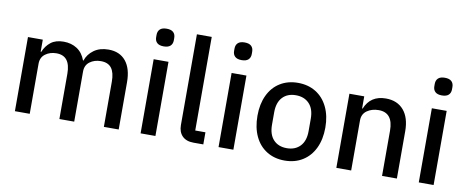

<svg xmlns="http://www.w3.org/2000/svg" viewBox="-67 -1078 3381 1390"><g transform="rotate(10 1623.0 -383.0)"><path d="M84 0V-545H193V-456H197Q216 -502 251.5 -529.5Q287 -557 345 -557Q402 -557 444 -529.5Q486 -502 506 -447H509Q525 -495 568 -526Q611 -557 675 -557Q757 -557 802 -502.5Q847 -448 847 -347V0H738V-332Q738 -399 713 -432Q688 -465 635 -465Q587 -465 553.5 -440Q520 -415 520 -368V0H411V-332Q411 -399 385.5 -432Q360 -465 308 -465Q261 -465 227 -440Q193 -415 193 -368V0Z M998 -705V-722Q998 -749 1014 -764Q1030 -779 1063 -779Q1096 -779 1112 -764Q1128 -749 1128 -722V-705Q1128 -679 1112 -664Q1096 -649 1063 -649Q1030 -649 1014 -664Q998 -679 998 -705ZM1117 0H1008V-545H1117Z M1397 0Q1343 0 1314 -29.5Q1285 -59 1285 -110V-777H1394V-89H1469V0Z M1571 -705V-722Q1571 -749 1587 -764Q1603 -779 1636 -779Q1669 -779 1685 -764Q1701 -749 1701 -722V-705Q1701 -679 1685 -664Q1669 -649 1636 -649Q1603 -649 1587 -664Q1571 -679 1571 -705ZM1690 0H1581V-545H1690Z M1819 -273Q1819 -359 1849.5 -423.5Q1880 -488 1936.5 -523Q1993 -558 2068 -558Q2143 -558 2199.5 -523Q2256 -488 2287 -423.5Q2318 -359 2318 -273Q2318 -186 2287 -121.5Q2256 -57 2199.5 -22Q2143 13 2068 13Q1993 13 1936.5 -22Q1880 -57 1849.5 -121.5Q1819 -186 1819 -273ZM2203 -227V-318Q2203 -390 2166.5 -428.5Q2130 -467 2068 -467Q2006 -467 1970 -428.5Q1934 -390 1934 -318V-227Q1934 -155 1970 -116.5Q2006 -78 2068 -78Q2130 -78 2166.5 -116.5Q2203 -155 2203 -227Z M2447 0V-545H2556V-456H2560Q2601 -557 2714 -557Q2798 -557 2845 -502Q2892 -447 2892 -347V0H2783V-332Q2783 -465 2677 -465Q2627 -465 2591.5 -440Q2556 -415 2556 -368V0Z M3043 -705V-722Q3043 -749 3059 -764Q3075 -779 3108 -779Q3141 -779 3157 -764Q3173 -749 3173 -722V-705Q3173 -679 3157 -664Q3141 -649 3108 -649Q3075 -649 3059 -664Q3043 -679 3043 -705ZM3162 0H3053V-545H3162Z"/></g></svg>

Font: IBM Plex Sans JP Medm
Style: Regular
Weight: 500
Designer: Mike Abbink; Paul van der Laan; Pieter van Rosmalen; Wujin Sim; Yejin Wi; Jinhee Kim; Boomi Park; Yona Kim; Kichan Ma
Foundry: Sandoll Inc.
Version: Version 1.002